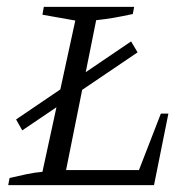

<svg xmlns="http://www.w3.org/2000/svg" viewBox="-20 -541 574 561"><path d="M450 -209H472L430 0H4L8 -21Q34 -27 57.5 -32Q81 -37 104 -39L200 -481L104 -498L108 -521H372L368 -500Q335 -493 312 -489Q289 -485 261 -482L173 -44H386ZM45 -160 27 -192 363 -420 382 -388Z"/></svg>

Font: Piazzolla SC Light
Style: Italic
Weight: 300
Italic angle: -11.3°
Designer: Juan Pablo del Peral
Foundry: Huerta Tipografica
Version: Version 1.330